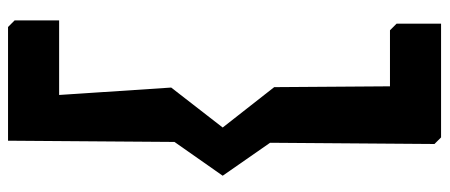

<svg xmlns="http://www.w3.org/2000/svg" viewBox="-332 -612 1091 466"><g transform="rotate(-90 213.0 -379.5)"><path d="M388 146H112L96 130L99 -269L19 -384L101 -501L104 -905H380L396 -889V-781H215L233 -509L136 -384L234 -259L236 22H372L388 38Z"/></g></svg>

Font: Chau Philomene One
Style: Regular
Weight: 400
Designer: Vicente Lamonaca
Foundry: TipoType
Version: Version 1.002